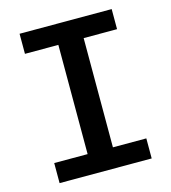

<svg xmlns="http://www.w3.org/2000/svg" viewBox="-110 -830 820 919"><g transform="rotate(-15 300.0 -370.0)"><path d="M71.7 0H528.1V-99.4H362.6V-640.6H528.1V-740.1H71.7V-640.6H237.2V-99.4H71.7Z"/></g></svg>

Font: Margiela Mono SemiBold
Style: Regular
Weight: 600
Designer: Mike Abbink, Paul van der Laan, Pieter van Rosmalen
Foundry: Bold Monday
Version: Version 2.003 2021